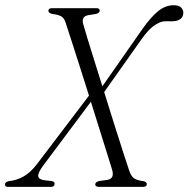

<svg xmlns="http://www.w3.org/2000/svg" viewBox="-44 -732 738 752"><path d="M282 -637.5Q286 -623 297 -586.5Q308 -550 323.8 -500Q339.5 -450 357 -394L513.5 -618Q546.5 -665 575.2 -688.2Q604 -711.5 636 -711.5Q656 -711.5 665 -702.8Q674 -694 674 -682Q673.5 -653 637.5 -649Q625 -648 615 -648.8Q605 -649.5 593 -647.5Q577.5 -644.5 557.2 -630Q537 -615.5 511.5 -580L364 -371.5Q384 -306.5 403.8 -244.2Q423.5 -182 439 -133.8Q454.5 -85.5 462 -64Q469 -42.5 480.5 -34Q492 -25.5 518 -22.5Q531 -19.5 531 -11Q531 0 515.5 0H344.5Q329 0 329 -10Q329.5 -19.5 344.5 -23L377 -27.5Q405.5 -32.5 395 -67.5Q390.5 -82.5 378 -122.5Q365.5 -162.5 348.2 -217.8Q331 -273 312 -333.5L127 -86Q104 -55.5 105.8 -42.2Q107.5 -29 130 -26L157.5 -23Q170.5 -21 170 -12Q170 0 154.5 0H-13Q-24.5 0 -24.5 -10Q-24.5 -18.5 -10 -22.5Q21 -25.5 48.2 -40.8Q75.5 -56 100.5 -89L304.5 -357.5Q284.5 -421 265.5 -480.8Q246.5 -540.5 232.2 -584.2Q218 -628 212.5 -644.5Q207 -661.5 195.8 -668Q184.5 -674.5 160 -677.5Q145.5 -681 145.5 -689.5Q145.5 -700 160 -700H333Q347 -700 346.5 -690Q346.5 -681.5 332.5 -677.5L301.5 -672.5Q273.5 -667.5 282 -637.5Z"/></svg>

Font: Fraunces 144pt Soft Light
Style: Italic
Weight: 300
Italic angle: -16°
Version: Version 1.000;[b76b70a41]